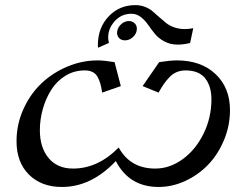

<svg xmlns="http://www.w3.org/2000/svg" viewBox="-20 -726 923 748"><path d="M431.2 -98.6Q335.9 2.4 221.2 2.4Q141.1 2.4 92.8 -45.7Q44.4 -93.8 44.4 -175.8Q44.4 -241.2 70.8 -300Q97.2 -358.9 140.6 -400.4Q184.1 -441.9 241.7 -466.3Q299.3 -490.7 360.4 -490.7Q385.3 -490.7 426.3 -483.9L450.7 -390.6L377.9 -365.2Q375 -385.7 371.3 -398.9Q367.7 -412.1 360.6 -425.5Q353.5 -439 340.8 -445.3Q328.1 -451.7 310.1 -451.7Q268.6 -451.7 234.6 -430.7Q200.7 -409.7 179.4 -375.7Q158.2 -341.8 146.7 -301Q135.3 -260.3 135.3 -218.8Q135.3 -151.4 169.2 -110.4Q203.1 -69.3 264.6 -69.3Q361.8 -69.3 442.4 -151.4Q487.3 -69.3 585 -69.3Q641.6 -69.3 692.1 -106.2Q742.7 -143.1 773.2 -205.6Q803.7 -268.1 803.7 -338.9Q803.7 -390.1 779.3 -420.9Q754.9 -451.7 702.6 -451.7Q684.6 -451.7 668.9 -445.3Q653.3 -439 640.6 -425.8Q627.9 -412.6 618.4 -398.9Q608.9 -385.3 597.7 -365.2L535.6 -390.6L600.1 -483.9Q642.6 -490.7 668.9 -490.7Q763.2 -490.7 819.6 -437.5Q876 -384.3 876 -296.9Q876 -235.8 852.5 -179.9Q829.1 -124 790.8 -84.2Q752.4 -44.4 701.7 -21Q650.9 2.4 598.1 2.4Q483.4 2.4 431.2 -98.6ZM732.9 -616.2 720.7 -558.6Q694.8 -552.2 672.9 -552.2Q643.1 -552.2 620.1 -564.7Q597.2 -577.1 583 -594.7Q568.8 -612.3 556.6 -629.9Q544.4 -647.5 528.3 -659.9Q512.2 -672.4 492.2 -672.4Q453.1 -672.4 427.2 -643.8Q401.4 -615.2 401.4 -580.6Q401.4 -571.3 404.3 -558.6L361.8 -540Q361.3 -543.5 361.3 -549.8Q361.3 -617.7 403.1 -661.9Q444.8 -706.1 507.3 -706.1Q527.3 -706.1 544.9 -699.2Q562.5 -692.4 574.5 -681.9Q586.4 -671.4 600.1 -659.4Q613.8 -647.5 626.5 -637Q639.2 -626.5 658.2 -619.6Q677.2 -612.8 699.7 -612.8Q715.8 -612.8 732.9 -616.2ZM437 -606.4Q440.4 -622.1 453.6 -633.1Q466.8 -644 482.4 -644Q495.6 -644 504.4 -635.5Q513.2 -627 513.2 -614.3Q513.2 -596.2 499 -582.5Q484.9 -568.8 466.8 -568.8Q453.1 -568.8 444.6 -577.1Q436 -585.4 436 -598.6Q436 -600.6 437 -606.4Z"/></svg>

Font: Flanker
Style: Italic
Weight: 400
Italic angle: -12°
Designer: Flanker
Version: Version 2.027